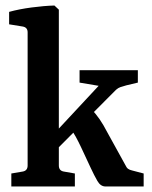

<svg xmlns="http://www.w3.org/2000/svg" viewBox="-20 -675 549 695"><path d="M21 0V-47L62 -54Q80 -57 80 -76V-558Q80 -576 62 -579L13 -587V-632Q49 -642 94.5 -648Q140 -654 177 -655L193 -640V-76Q193 -57 211 -54L251 -47V0ZM362 0Q344 0 332.5 -20Q321 -40 308 -68L273 -143Q264 -162 254.5 -179.5Q245 -197 234 -211L309 -282Q327 -263 340.5 -243.5Q354 -224 369 -195L433 -79Q438 -68 443.5 -64Q449 -60 458 -58L500 -47V0ZM176 -125 171 -186 360 -389 363 -360 268 -376V-421H479V-376L437 -366Q423 -362 415.5 -359.5Q408 -357 400 -350Z"/></svg>

Font: Yrsa SemiBold
Style: Regular
Weight: 600
Version: Version 2.004